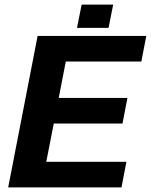

<svg xmlns="http://www.w3.org/2000/svg" viewBox="-20 -815 656 835"><path d="M15.6 0 143.6 -658.7H616.2L594.7 -547.4H266.1L235.4 -389.2H534.2L512.7 -277.8H213.9L181.2 -111.3H529.8L508.3 0ZM314.9 -693.8 335 -794.9H472.2L452.1 -693.8Z"/></svg>

Font: Liberation Mono
Style: Bold Italic
Weight: 700
Italic angle: -12°
Monospace: yes
Designer: Steve Matteson
Foundry: Ascender Corporation
Version: Version 2.1.5